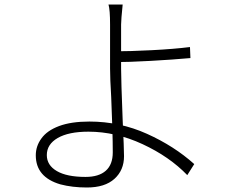

<svg xmlns="http://www.w3.org/2000/svg" viewBox="-20 -796 1040 853"><path d="M518 -687V-601V-491Q518 -442 525 -262Q531 -134 531 -102Q531 -40 488.5 -1.5Q446 37 366 37Q301 37 248 23Q139 -9 139 -106Q139 -147 164 -181Q189 -216 242.5 -236Q296 -256 377 -256Q512 -256 633 -201.5Q754 -147 843 -67L812 -18Q733 -100 613.5 -155.5Q494 -211 373 -211Q285 -211 236.5 -183Q188 -155 188 -107Q188 -62 232.5 -36Q277 -10 360 -10Q419 -10 450 -37.5Q481 -65 481 -119Q481 -206 474 -365Q469 -447 469 -491V-687Q469 -752 462 -776H525Q518 -708 518 -687ZM824 -587 826 -538Q748 -531 649 -525.5Q550 -520 488 -520L487 -568Q555 -568 653.5 -573Q752 -578 824 -587Z"/></svg>

Font: Merged Yaku Han JP Light
Style: Regular
Weight: 300
Designer: Ryoko NISHIZUKA 西塚涼子 (kana, bopomofo & ideographs); Paul D. Hunt (Latin, Greek & Cyrillic); Sandoll Communications 산돌커뮤니
Foundry: Adobe
Version: Version 2.004